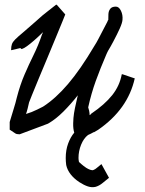

<svg xmlns="http://www.w3.org/2000/svg" viewBox="-20 -558 614 812"><path d="M548 -227H550Q521 -96 395 -9Q387 -5 378 1H376Q364 8 352 13Q334 27 323 54Q312 81 312 110Q312 114 312.5 118Q313 122 314 127Q314 127 323.5 135.5Q333 144 345 152Q353 157 361.5 160Q370 163 375 161Q383 158 389.5 152Q396 146 409 136L441 194Q428 204 414.5 215.5Q401 227 385 232Q369 236 352 230.5Q335 225 315 212Q269 181 260 140Q259 133 258.5 125Q258 117 258 110Q258 77 268 49.5Q278 22 294 3Q289 -13 289.5 -36.5Q290 -60 293 -79Q296 -98 297 -101L309 -155Q280 -118 248 -86Q216 -54 183 -35L63 10Q50 10 44.5 6Q39 2 22 -9H21V-42Q30 -73 38 -98Q46 -123 51 -145Q65 -199 83.5 -242Q102 -285 122 -325.5Q142 -366 158 -413Q159 -415 160 -417Q161 -419 162 -422Q121 -382 94.5 -363Q68 -344 67 -355L29 -346H27Q27 -362 30.5 -371.5Q34 -381 44.5 -391.5Q55 -402 76 -419.5Q97 -437 133 -469L134 -470Q160 -494 182 -510.5Q204 -527 217 -538H220L256 -497Q256 -496 245 -469.5Q234 -443 217 -401.5Q200 -360 180.5 -313.5Q161 -267 143.5 -225Q126 -183 115 -155.5Q104 -128 103 -125Q100 -112 97 -99.5Q94 -87 90 -76Q114 -83 137 -94.5Q160 -106 162 -107Q215 -141 267.5 -202.5Q320 -264 378 -362Q383 -370 387.5 -377.5Q392 -385 396 -393Q421 -442 434 -466Q435 -468 435.5 -470Q436 -472 437 -473H438Q438 -485 438.5 -498Q439 -511 446 -520.5Q453 -530 470 -530Q483 -530 491.5 -512.5Q500 -495 498 -474Q497 -461 486.5 -437.5Q476 -414 459 -382Q453 -371 447.5 -361Q442 -351 437 -343Q435 -339 433 -335Q431 -331 429 -326Q404 -268 385 -215.5Q366 -163 353 -104Q355 -99 357 -89.5Q359 -80 359 -71Q366 -75 366 -78H367Q423 -116 454.5 -155.5Q486 -195 495 -244H498Z"/></svg>

Font: Syne
Style: Italic
Weight: 400
Italic angle: -9°
Designer: Lucas Descroix
Foundry: Bonjour Monde
Version: Version 2.000; ttfautohint (v1.8.3)